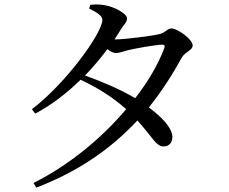

<svg xmlns="http://www.w3.org/2000/svg" viewBox="-20 -802 1040 872"><path d="M726 -583C699 -511 654 -433 594 -356C529 -395 442 -432 366 -459C403 -497 437 -538 468 -579C482 -568 496 -561 505 -561C521 -561 540 -568 561 -574C594 -582 683 -598 715 -599C726 -600 731 -596 726 -583ZM500 -623C510 -638 519 -652 528 -667C543 -692 557 -700 557 -719C557 -739 500 -772 452 -779C427 -783 408 -782 390 -780L385 -763C419 -747 445 -730 445 -712C445 -652 279 -423 125 -306L140 -286C214 -325 284 -379 346 -440C424 -403 493 -360 553 -306C443 -176 296 -53 132 29L145 50C336 -23 484 -126 604 -255C674 -177 690 -136 723 -137C748 -137 763 -154 763 -181C761 -223 714 -271 656 -314C712 -384 761 -459 806 -541C819 -565 855 -574 855 -595C855 -625 784 -673 759 -673C740 -673 731 -653 704 -647C677 -640 548 -623 504 -623Z"/></svg>

Font: Noto Serif SC Medium
Style: Regular
Weight: 500
Designer: Ryoko NISHIZUKA 西塚涼子 (kana & ideographs); Frank Grießhammer (Latin, Greek & Cyrillic); Wenlong ZHANG 张文龙 (bopomofo); San
Foundry: Adobe Systems Incorporated
Version: Version 1.001;PS 1.001;hotconv 16.6.54;makeotf.lib2.5.65590